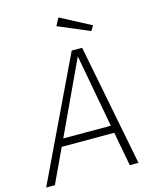

<svg xmlns="http://www.w3.org/2000/svg" viewBox="-145 -961 833 1045"><g transform="rotate(-15 271.5 -438.5)"><path d="M454 0 418 -192H122L32 0H-17L310 -684H369L503 0ZM142 -234H410L334 -645ZM287 -877 458 -787 441 -759 264 -834Z"/></g></svg>

Font: Fira Sans ExtraLight
Style: Italic
Weight: 275
Italic angle: -8°
Designer: Carrois Corporate & Edenspiekermann AG
Foundry: Carrois Corporate GbR & Edenspiekermann AG
Version: Version 4.203